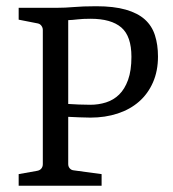

<svg xmlns="http://www.w3.org/2000/svg" viewBox="-20 -593 553 613"><path d="M268.7 -258.5Q294.5 -258.5 318.4 -266Q342.2 -273.5 360.2 -290.9Q378.2 -308.4 388.9 -338Q399.6 -367.6 399.6 -411.6Q399.6 -477.5 367.3 -505.3Q334.9 -533.1 269.1 -533.1Q244 -533.1 227.5 -531.1Q210.9 -529.1 197.8 -528.7V-261.1Q215.6 -260 231.5 -259.3Q247.3 -258.5 268.7 -258.5ZM304.4 -37.1V0H39.6V-37.1L98.5 -47.6Q107.3 -49.1 112 -54.9Q116.7 -60.7 116.7 -69.1V-497.5Q116.7 -504.4 112.4 -510.5Q108 -516.7 100.7 -518.2L39.6 -530.2V-568H157.8Q174.5 -568 188.2 -568.7Q201.8 -569.5 215.8 -570.5Q229.8 -571.6 246.7 -572.4Q263.6 -573.1 287.3 -573.1Q343.3 -573.1 381.5 -562.2Q419.6 -551.3 442.4 -530.9Q465.1 -510.5 474.7 -480.4Q484.4 -450.2 484.4 -412.4Q484.4 -366.5 468.4 -330Q452.4 -293.5 423.8 -268.5Q395.3 -243.6 355.5 -230.5Q315.6 -217.5 268.7 -217.5Q250.9 -217.5 233.3 -218.4Q215.6 -219.3 197.8 -220V-69.1Q197.8 -61.1 202.7 -55.5Q207.6 -49.8 215.6 -49.1Z"/></svg>

Font: Rasa
Style: Regular
Weight: 400
Version: Version 1.000;PS 1.000;hotconv 1.0.88;makeotf.lib2.5.647800;